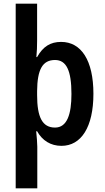

<svg xmlns="http://www.w3.org/2000/svg" viewBox="-20 -780 568 1040"><path d="M486 -272C486 -453 420 -553 311 -553C253 -553 213 -528 181 -471H177C180 -498 181 -530 181 -561V-760H65V240H182V15C182 -6 179 -38 176 -69H181C209 -19 254 10 313 10C420 10 486 -92 486 -272ZM367 -271C367 -162 344 -89 278 -89C209 -89 181 -146 181 -265V-287C182 -403 210 -455 278 -455C340 -455 367 -397 367 -271Z"/></svg>

Font: Noto Sans Khmer Condensed SemiBold
Style: Regular
Weight: 600
Width: 3
Designer: Danh Hong and the Monotype Design Team
Foundry: Monotype Imaging Inc.
Version: Version 2.004